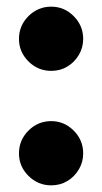

<svg xmlns="http://www.w3.org/2000/svg" viewBox="-20 -545 307 577"><path d="M134 -332Q94 -332 65.5 -360.5Q37 -389 37 -428Q37 -468 65.5 -496.5Q94 -525 134 -525Q173 -525 201.5 -496.5Q230 -468 230 -428Q230 -402 217 -380Q204 -358 182.5 -345Q161 -332 134 -332ZM134 12Q94 12 65.5 -16.5Q37 -45 37 -84Q37 -124 65.5 -152.5Q94 -181 134 -181Q173 -181 201.5 -152.5Q230 -124 230 -84Q230 -58 217 -36Q204 -14 182.5 -1Q161 12 134 12Z"/></svg>

Font: MuseoModerno Thin
Style: Bold
Weight: 700
Version: Version 1.003